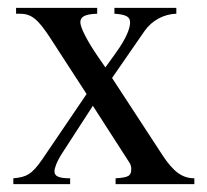

<svg xmlns="http://www.w3.org/2000/svg" viewBox="-20 -470 529 490"><path d="M476 0V-15C445 -15 422 -32 394 -75L266 -271L349 -391C368 -418 398 -434 430 -435V-450H272V-435C302 -433 312 -427 312 -413C312 -397 302 -372 277 -337L249 -298L231 -324C202 -366 185 -400 185 -413C185 -428 198 -434 228 -435V-450H21V-435H30C60 -435 76 -422 107 -375L201 -230L89 -65C61 -24 47 -18 14 -15V0H159V-15C130 -15 119 -20 119 -33C119 -40 124 -56 138 -78L217 -200L309 -57C313 -51 315 -46 315 -39C315 -21 308 -17 275 -15V0Z"/></svg>

Font: STIXGeneral
Style: Regular
Weight: 400
Designer: MicroPress Inc., with final additions and corrections provided by Coen Hoffman, Elsevier (retired)
Version: Version 1.1.0